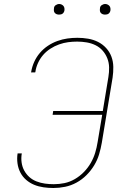

<svg xmlns="http://www.w3.org/2000/svg" viewBox="-20 -932 640 960"><path d="M247 8Q222 8 197.5 4.5Q173 1 151 -8Q129 -17 111 -32.5Q93 -48 82 -69Q71 -90 67.5 -115Q64 -140 68 -165H89Q85 -142 88 -120Q91 -98 101 -79.5Q111 -61 126.5 -47Q142 -33 162.5 -25Q183 -17 205 -14Q227 -11 249 -11Q276 -11 302.5 -16.5Q329 -22 354 -36.5Q379 -51 399.5 -72Q420 -93 434 -117.5Q448 -142 456 -168.5Q464 -195 468 -221L491 -358H243L246 -377H494L522 -547Q526 -571 525.5 -595Q525 -619 516.5 -640.5Q508 -662 493 -679Q478 -696 457.5 -706Q437 -716 413.5 -720Q390 -724 366 -724Q343 -724 320.5 -721Q298 -718 275.5 -710Q253 -702 232 -688.5Q211 -675 195.5 -657Q180 -639 170 -617Q160 -595 157 -573L156 -570H135L136 -573Q140 -598 151 -622.5Q162 -647 179.5 -667.5Q197 -688 219.5 -703Q242 -718 267 -727Q292 -736 317 -739.5Q342 -743 367 -743Q394 -743 420.5 -738.5Q447 -734 470 -722.5Q493 -711 510.5 -692Q528 -673 537 -649Q546 -625 546.5 -598Q547 -571 543 -544L489 -218Q484 -189 475.5 -160.5Q467 -132 451 -105.5Q435 -79 412.5 -56.5Q390 -34 362.5 -19Q335 -4 305.5 2Q276 8 247 8ZM505 -859Q499 -859 493.5 -861Q488 -863 484 -867.5Q480 -872 479.5 -878.5Q479 -885 480 -891Q480 -896 482.5 -900Q485 -904 489 -906.5Q493 -909 497 -910.5Q501 -912 506 -912Q512 -912 517.5 -909.5Q523 -907 527 -902.5Q531 -898 532 -891.5Q533 -885 532 -879Q531 -874 528.5 -870Q526 -866 522.5 -863.5Q519 -861 514.5 -860Q510 -859 505 -859ZM275 -859Q269 -859 263.5 -861Q258 -863 254 -867.5Q250 -872 249.5 -878.5Q249 -885 250 -891Q250 -896 252.5 -900Q255 -904 259 -906.5Q263 -909 267 -910.5Q271 -912 276 -912Q282 -912 287.5 -909.5Q293 -907 297 -902.5Q301 -898 302 -891.5Q303 -885 302 -879Q301 -874 298.5 -870Q296 -866 292.5 -863.5Q289 -861 284.5 -860Q280 -859 275 -859Z"/></svg>

Font: Iosevka Aile Thin Oblique
Style: Regular
Weight: 100
Italic angle: -9°
Designer: Belleve Invis
Foundry: Belleve Invis
Version: Version 31.1.0; ttfautohint (v1.8.4)